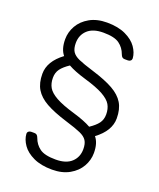

<svg xmlns="http://www.w3.org/2000/svg" viewBox="-154 -805 862 1039"><g transform="rotate(20 276.5 -285.0)"><path d="M272 140Q208 140 164.5 119.5Q121 99 99.5 68Q78 37 76 6V4Q76 -4 82 -9Q88 -14 97 -14H115Q124 -14 129.5 -9.5Q135 -5 139 6Q151 40 179.5 61Q208 82 272 82Q332 82 363 53Q394 24 394 -22Q394 -53 382.5 -71Q371 -89 343 -101.5Q315 -114 256 -132Q178 -156 133 -181.5Q88 -207 67 -242Q46 -277 46 -330Q46 -402 124 -460Q98 -491 98 -548Q98 -589 119 -626Q140 -663 181.5 -686.5Q223 -710 281 -710Q345 -710 388.5 -689.5Q432 -669 453.5 -638Q475 -607 477 -576V-574Q477 -566 471 -561Q465 -556 456 -556H438Q429 -556 423.5 -560.5Q418 -565 414 -576Q402 -610 373.5 -631Q345 -652 281 -652Q221 -652 190 -623Q159 -594 159 -548Q159 -517 170.5 -499Q182 -481 210 -468.5Q238 -456 297 -438Q375 -414 420 -388.5Q465 -363 486 -328Q507 -293 507 -240Q507 -168 429 -110Q455 -79 455 -22Q455 19 434 56Q413 93 371.5 116.5Q330 140 272 140ZM382 -147Q415 -169 430.5 -190Q446 -211 446 -241Q446 -273 432.5 -296.5Q419 -320 381.5 -341Q344 -362 272 -383Q208 -402 171 -423Q138 -401 122.5 -380Q107 -359 107 -329Q107 -297 120.5 -273.5Q134 -250 171.5 -229Q209 -208 281 -187Q345 -168 382 -147Z"/></g></svg>

Font: Rubik AZ
Style: Regular
Weight: 300
Designer: Hubert and Fischer
Foundry: Hubert & Fischer
Version: Version 2.000